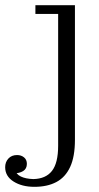

<svg xmlns="http://www.w3.org/2000/svg" viewBox="-109 -517 384 743"><path d="M116 47V-463H28V-497H181V24ZM-43 83Q-27 83 -16 92Q-5 101 -5 117Q-5 136 -19.5 145Q-34 154 -58 154L-52 138Q-47 157 -28.5 166Q-10 175 20 176L24 206Q-24 206 -56.5 185.5Q-89 165 -89 130Q-89 110 -76.5 96.5Q-64 83 -43 83ZM20 176Q68 175 92 144.5Q116 114 116 47L181 24Q181 89 162.5 129Q144 169 109 187.5Q74 206 24 206Z"/></svg>

Font: Montagu Slab 144pt Light
Style: Regular
Weight: 300
Designer: Florian Karsten
Foundry: Florian Karsten
Version: Version 1.000